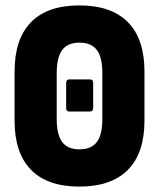

<svg xmlns="http://www.w3.org/2000/svg" viewBox="-20 -683 589 711"><path d="M237 -270Q225 -270 225 -283V-376Q225 -389 237 -389H312Q325 -389 325 -376V-283Q325 -270 312 -270ZM274 8Q156 8 95 -54Q34 -116 34 -236V-418Q34 -539 95 -601Q156 -663 274 -663Q392 -663 453.5 -601Q515 -539 515 -418V-236Q515 -116 453.5 -54Q392 8 274 8ZM274 -130Q318 -130 338.5 -157Q359 -184 359 -243V-411Q359 -471 338.5 -498Q318 -525 274 -525Q231 -525 210.5 -498Q190 -471 190 -411V-243Q190 -184 210.5 -157Q231 -130 274 -130Z"/></svg>

Font: Sofia Sans Condensed Black
Style: Regular
Weight: 900
Designer: Botio Nikoltchev, Ani Petrova
Foundry: lettersoup
Version: Version 4.101